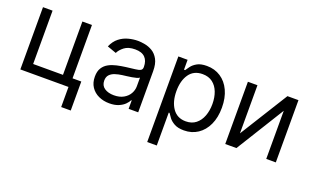

<svg xmlns="http://www.w3.org/2000/svg" viewBox="-83 -965 2558 1581"><g transform="rotate(20 1196.0 -174.5)"><path d="M505.7 -545.5V-78.1H582.4V176.1H498.6V0H76.7V-545.5H160.5V-78.1H421.9V-545.5Z M859.4 12.1Q807.5 12.1 765.3 -7.5Q723 -27 698.2 -64.3Q673.3 -101.6 673.3 -154.8Q673.3 -201.7 691.8 -231Q710.2 -260.3 741.1 -277Q772 -293.7 809.5 -302Q846.9 -310.4 884.9 -315.3Q934.7 -321.7 965.7 -325.1Q996.8 -328.5 1011.2 -336.6Q1025.6 -344.8 1025.6 -365.1V-367.9Q1025.6 -420.5 997 -449.6Q968.4 -478.7 910.5 -478.7Q850.5 -478.7 816.4 -452.4Q782.3 -426.1 768.5 -396.3L688.9 -424.7Q710.2 -474.4 745.9 -502.3Q781.6 -530.2 824 -541.4Q866.5 -552.6 907.7 -552.6Q933.9 -552.6 968.2 -546.3Q1002.5 -540.1 1034.6 -521Q1066.8 -501.8 1088.1 -463.1Q1109.4 -424.4 1109.4 -359.4V0H1025.6V-73.9H1021.3Q1012.8 -56.1 992.9 -36Q973 -16 940 -2Q907 12.1 859.4 12.1ZM872.2 -63.2Q921.9 -63.2 956.1 -82.6Q990.4 -101.9 1008 -132.6Q1025.6 -163.4 1025.6 -197.4V-274.1Q1020.2 -267.8 1002.3 -262.6Q984.4 -257.5 961.1 -253.7Q937.9 -250 916 -247.3Q894.2 -244.7 880.7 -242.9Q848 -238.6 819.8 -229.2Q791.5 -219.8 774.3 -201.2Q757.1 -182.5 757.1 -150.6Q757.1 -106.9 789.6 -85Q822.1 -63.2 872.2 -63.2Z M1262.8 204.5V-545.5H1343.8V-458.8H1353.7Q1362.9 -473 1379.4 -495.2Q1396 -517.4 1427 -535Q1458.1 -552.6 1511.4 -552.6Q1580.3 -552.6 1632.8 -518.1Q1685.4 -483.7 1714.8 -420.5Q1744.3 -357.2 1744.3 -271.3Q1744.3 -184.7 1714.8 -121.3Q1685.4 -57.9 1633.2 -23.3Q1581 11.4 1512.8 11.4Q1460.2 11.4 1428.6 -6.2Q1397 -23.8 1380 -46.3Q1362.9 -68.9 1353.7 -83.8H1346.6V204.5ZM1345.2 -272.7Q1345.2 -180 1385.5 -122Q1425.8 -63.9 1501.4 -63.9Q1554 -63.9 1589.3 -91.8Q1624.6 -119.7 1642.6 -167.1Q1660.5 -214.5 1660.5 -272.7Q1660.5 -330.3 1642.9 -376.6Q1625.4 -422.9 1590 -450.1Q1554.7 -477.3 1501.4 -477.3Q1424.7 -477.3 1384.9 -420.8Q1345.2 -364.3 1345.2 -272.7Z M1956 -123.6 2218.8 -545.5H2315.3V0H2231.5V-421.9L1970.2 0H1872.2V-545.5H1956Z"/></g></svg>

Font: Inter Alia
Style: Regular
Weight: 400
Designer: Rasmus Andersson (Latin, Greek, Cyrillic etc.) and Evan from Shavian.info (Shavian, old style figures)
Foundry: Shavian.info
Version: Version 0.001;git-37ab20767